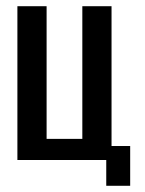

<svg xmlns="http://www.w3.org/2000/svg" viewBox="-20 -515 467 618"><path d="M322 83V0H36V-495H130V-68H245V-495H339V-45H399V83Z"/></svg>

Font: Alumni Sans SemiBold
Style: Regular
Weight: 600
Designer: Robert E. Leuschke
Foundry: Robert E. Leuschke
Version: Version 1.018